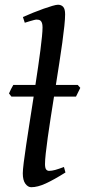

<svg xmlns="http://www.w3.org/2000/svg" viewBox="-20 -762 355 802"><path d="M297.4 -358.4H205.6Q198.2 -312 191.4 -268.3Q184.6 -224.6 179.4 -187.3Q174.3 -149.9 171.1 -121.3Q168 -92.8 168 -77.1Q168 -60.5 172.6 -54.4Q177.2 -48.3 185.1 -48.3Q196.3 -48.3 210.7 -52.2Q225.1 -56.2 247.1 -64.5L253.4 -41.5Q205.1 -11.2 171.1 4.4Q137.2 20 110.4 20Q96.7 20 85.9 5.4Q75.2 -9.3 75.2 -38.1Q75.2 -51.3 79.1 -83Q83 -114.7 89.6 -158.2Q96.2 -201.7 104.2 -253.4Q112.3 -305.2 120.6 -358.4H27.8L17.6 -371.6Q20.5 -378.9 25.9 -389.6Q31.2 -400.4 35.6 -407.2H127.9Q133.8 -446.8 139.4 -484.1Q145 -521.5 148.9 -553.2Q152.8 -585 155.3 -609.1Q157.7 -633.3 157.7 -647.5Q157.7 -658.7 155.5 -665.3Q153.3 -671.9 149.9 -675Q146.5 -678.2 141.8 -679.2Q137.2 -680.2 132.8 -680.2Q128.9 -680.2 120.6 -678Q112.3 -675.8 104 -673.3Q94.2 -670.4 83.5 -667L75.7 -690.9Q96.2 -700.2 118.9 -709.2Q141.6 -718.3 162.1 -725.6Q182.6 -732.9 198.7 -737.5Q214.8 -742.2 222.2 -742.2Q235.8 -742.2 243.9 -733.4Q252 -724.6 252 -702.1Q252 -684.1 248.8 -653.3Q245.6 -622.6 240.2 -583.5Q234.9 -544.4 227.8 -499.3Q220.7 -454.1 213.4 -407.2H304.7L315.4 -395Z"/></svg>

Font: Gentium Book Basic
Style: Italic
Weight: 400
Italic angle: -8°
Designer: J. Victor Gaultney and Annie Olsen
Foundry: SIL International
Version: Version 1.102; 2013; Maintenance release